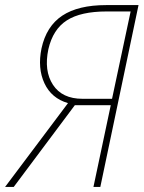

<svg xmlns="http://www.w3.org/2000/svg" viewBox="-53 -734 564 754"><path d="M-33 0 214 -329Q149 -348 121.5 -407Q94 -466 110 -544Q129 -631 191.5 -672.5Q254 -714 364 -714H491L341 0H314L382 -321H241L1 0ZM271 -346H387L460 -689H366Q264 -689 209.5 -654Q155 -619 137 -541Q119 -456 155 -401Q191 -346 271 -346Z"/></svg>

Font: Noto Sans SemiCondensed Thin
Style: Italic
Weight: 100
Width: 4
Italic angle: -12°
Designer: Monotype Design Team
Foundry: Monotype Imaging Inc.
Version: Version 2.013; ttfautohint (v1.8.4.7-5d5b)